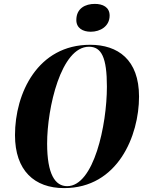

<svg xmlns="http://www.w3.org/2000/svg" viewBox="-20 -955 752 986"><path d="M446 -792C495 -792 543 -820 543 -875C543 -919 507 -935 467 -935C419 -935 372 -913 372 -852C372 -811 405 -792 446 -792ZM309 11C585 11 694 -258 694 -459C694 -649 585 -725 443 -725C174 -725 57 -477 57 -261C57 -79 157 11 309 11ZM325 1C263 1 222 -60 222 -218C222 -400 293 -715 437 -715C501 -715 529 -660 529 -510C529 -313 462 1 325 1Z"/></svg>

Font: Noto Serif Display Condensed ExtraBold
Style: Italic
Weight: 800
Width: 3
Italic angle: -12°
Designer: Monotype Design Team
Foundry: Monotype Imaging Inc.
Version: Version 2.009